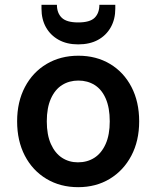

<svg xmlns="http://www.w3.org/2000/svg" viewBox="-20 -764 649 796"><path d="M304 12Q230 12 172.5 -22.5Q115 -57 83 -118.5Q51 -180 51 -261Q51 -342 83.5 -403.5Q116 -465 173.5 -499Q231 -533 305 -533Q379 -533 436 -499Q493 -465 525 -403.5Q557 -342 557 -261Q557 -180 524.5 -118.5Q492 -57 435 -22.5Q378 12 304 12ZM303 -91Q342 -91 371.5 -110Q401 -129 418 -167Q435 -205 435 -261Q435 -317 418.5 -355Q402 -393 372.5 -411.5Q343 -430 305 -430Q267 -430 237.5 -411.5Q208 -393 191 -355Q174 -317 174 -261Q174 -205 191 -167Q208 -129 237 -110Q266 -91 303 -91ZM304 -580Q257 -580 223 -599Q189 -618 170.5 -651Q152 -684 152 -728V-744H216Q216 -710 236 -690.5Q256 -671 304 -671Q353 -671 372.5 -690.5Q392 -710 392 -744H458V-728Q458 -684 439 -650.5Q420 -617 386 -598.5Q352 -580 304 -580Z"/></svg>

Font: DM Sans 10pt SemiBold
Style: Regular
Weight: 600
Version: Version 4.004;gftools[0.9.30]